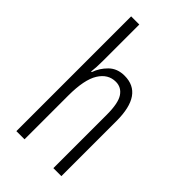

<svg xmlns="http://www.w3.org/2000/svg" viewBox="-234 -830 899 899"><g transform="rotate(45 216.0 -380.0)"><path d="M122 -519Q122 -475 118 -445H122Q135 -483 165 -512.5Q195 -542 243 -542Q366 -542 366 -365V0H313V-354Q313 -430 292 -461.5Q271 -493 234 -493Q183 -493 152.5 -444Q122 -395 122 -289V0H68V-760H122Z"/></g></svg>

Font: Noto Sans Lao UI ExtCond Light
Style: Regular
Weight: 300
Width: 2
Designer: Monotype Design Team
Foundry: Monotype Imaging Inc.
Version: Version 2.000; ttfautohint (v1.8.4.7-5d5b)